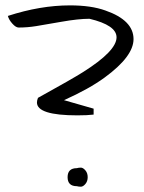

<svg xmlns="http://www.w3.org/2000/svg" viewBox="-20 -704 546 728"><path d="M271.5 2Q236.3 2 236.3 -32.2Q236.3 -66.4 271.5 -66.4Q278.3 -68.4 286.6 -68.4Q294.9 -68.4 303.7 -58.1Q312.5 -47.9 312.5 -32.2Q312.5 -16.6 303.7 -6.3Q294.9 3.9 286.6 3.9Q278.3 3.9 271.5 2ZM273.4 -266.6Q120.1 -266.6 120.1 -315.4Q120.1 -323.2 124 -333Q254.9 -405.3 294.9 -430.7Q421.9 -510.7 421.9 -562.5Q421.9 -608.4 319.3 -632.8Q277.3 -632.8 213.9 -621.6Q150.4 -610.4 117.2 -605Q84 -599.6 50.8 -599.6Q40 -599.6 26.9 -614.3Q13.7 -628.9 9.8 -643.6Q132.8 -683.6 245.1 -683.6Q326.2 -683.6 379.9 -664.1Q486.3 -627 486.3 -555.7Q486.3 -490.2 377 -410.2Q318.4 -367.2 222.7 -324.2L335 -292V-269.5Q311.5 -266.6 273.4 -266.6Z"/></svg>

Font: Architects Daughter
Style: Regular
Weight: 400
Designer: Kimberly Geswein
Foundry: Kimberly Geswein
Version: Version 1.002 2010